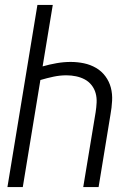

<svg xmlns="http://www.w3.org/2000/svg" viewBox="-20 -755 540 775"><path d="M10 0 131 -735H193L152 -487Q180 -495 208.5 -500Q237 -505 265 -505Q293 -505 319 -499.5Q345 -494 367.5 -481Q390 -468 405.5 -447Q421 -426 427.5 -401Q434 -376 432.5 -348Q431 -320 426 -293L378 0H316L366 -302Q369 -321 370 -341Q371 -361 366 -379Q361 -397 349.5 -411.5Q338 -426 322 -434.5Q306 -443 287 -447Q268 -451 248 -451Q222 -451 196 -445.5Q170 -440 143 -432L72 0Z"/></svg>

Font: Iosevka Curly Light
Style: Italic
Weight: 300
Italic angle: -9°
Monospace: yes
Designer: Belleve Invis
Foundry: Belleve Invis
Version: Version 22.1.2; ttfautohint (v1.8.4)